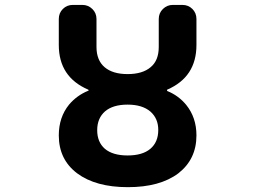

<svg xmlns="http://www.w3.org/2000/svg" viewBox="-20 -776 1040 786"><path d="M295.9 -66.4Q220.7 -123 220.7 -221.7Q220.7 -295.9 262.7 -347.7Q294.9 -385.7 340.8 -404.3Q342.8 -404.3 342.8 -406.2Q342.8 -408.2 340.8 -409.2Q220.7 -460.9 220.7 -591.8V-698.2Q220.7 -722.7 237.3 -739.3Q253.9 -755.9 278.3 -755.9H317.4Q340.8 -755.9 357.9 -739.3Q375 -722.7 375 -698.2V-584Q375 -529.3 408.2 -501Q441.4 -472.7 502.4 -472.7Q563.5 -472.7 596.7 -501Q629.9 -528.3 629.9 -584V-698.2Q629.9 -722.7 647 -739.3Q664.1 -755.9 687.5 -755.9H726.6Q751 -755.9 767.6 -739.3Q784.2 -722.7 784.2 -698.2V-591.8Q784.2 -460.9 665 -409.2Q663.1 -408.2 663.6 -406.2Q664.1 -404.3 665 -403.3Q710.9 -384.8 742.2 -346.7Q784.2 -294.9 784.2 -221.7Q784.2 -124 710 -66.4Q634.8 -9.8 503.4 -9.8Q372.1 -9.8 295.9 -66.4ZM410.2 -320.3Q377.9 -292 377.9 -243.2Q377.9 -194.3 409.2 -167Q441.4 -139.6 502.4 -139.6Q563.5 -139.6 595.7 -167Q627.9 -194.3 627.9 -244.1Q627.9 -291 595.7 -319.3Q562.5 -347.7 502.4 -347.7Q442.4 -347.7 410.2 -320.3Z"/></svg>

Font: Rounded Mgen+ 2m bold
Style: Bold
Weight: 700
Designer: [Source Han Sans]
Ryoko NISHIZUKA  (kana & ideographs); Paul D. Hunt (Latin, Greek & Cyrillic); Wenlong ZHANG  (bopomofo
Version: Version 1.059.20150602